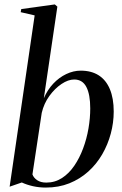

<svg xmlns="http://www.w3.org/2000/svg" viewBox="-20 -837 551 867"><path d="M178 -393.5Q194 -431 220.2 -459Q246.5 -487 279 -502.5Q311.5 -518 344.5 -518Q392.5 -518 425.8 -496.8Q459 -475.5 476.2 -434.2Q493.5 -393 493.5 -333.5Q493.5 -283 480.2 -233.5Q467 -184 441.5 -140Q416 -96 378.5 -62.2Q341 -28.5 293 -9.2Q245 10 186.5 10Q157 10 129 3.8Q101 -2.5 78.5 -13L23.5 6L136.5 -767.5L73.5 -782L76 -796L227.5 -817L239 -807ZM126.5 -49.5Q132 -34 148 -23.2Q164 -12.5 189 -12.5Q228 -12.5 259.8 -33Q291.5 -53.5 315.2 -88.2Q339 -123 355.2 -166.5Q371.5 -210 379.5 -256.8Q387.5 -303.5 387.5 -347.5Q387.5 -410.5 370 -444.2Q352.5 -478 315 -478Q288 -478 257.8 -457.8Q227.5 -437.5 203 -403.8Q178.5 -370 168.5 -327.5Z"/></svg>

Font: Merriweather 144pt
Style: Italic
Weight: 400
Italic angle: -7.8°
Version: Version 2.101